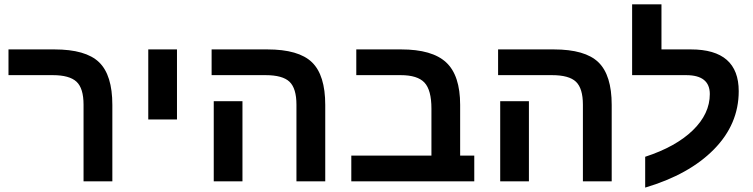

<svg xmlns="http://www.w3.org/2000/svg" viewBox="-20 -833 3461 882"><path d="M496.1 0H363.8V-352.1Q363.8 -427.7 331.3 -457.8Q298.8 -487.8 222.2 -487.8H19V-606H230Q374 -606 435.1 -547.1Q496.1 -488.3 496.1 -351.1Z M661.1 -606H793V-284.2H661.1Z M1093.8 0H961.9V-368.2H1093.8ZM1474.1 0H1341.8V-352.1Q1341.8 -426.8 1310.1 -457.3Q1278.3 -487.8 1199.7 -487.8H952.1V-606H1208Q1352.1 -606 1413.1 -546.9Q1474.1 -487.8 1474.1 -351.1Z M1616.7 -487.8V-606H1822.8Q1965.3 -606 2029.5 -546.4Q2093.8 -486.8 2093.8 -351.1V-118.2H2158.7V0H1593.8V-118.2H1961.9V-334Q1961.9 -419.4 1929.9 -453.6Q1897.9 -487.8 1820.8 -487.8Z M2409.7 0H2277.8V-368.2H2409.7ZM2790 0H2657.7V-352.1Q2657.7 -426.8 2626 -457.3Q2594.2 -487.8 2515.6 -487.8H2268.1V-606H2523.9Q2668 -606 2729 -546.9Q2790 -487.8 2790 -351.1Z M2943.8 -112.8Q3084.5 -158.7 3162.6 -234.4Q3240.7 -310.1 3240.7 -400.9Q3240.7 -487.8 3131.8 -487.8H2883.8V-813H3018.6V-606H3153.8Q3373.5 -606 3373.5 -414.1Q3373.5 -262.7 3259.8 -147Q3146 -31.2 2943.8 28.8Z"/></svg>

Font: Arial
Style: Bold
Weight: 700
Designer: Steve Matteson
Foundry: Ascender Corporation
Version: Version 2.00.3